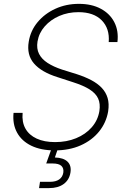

<svg xmlns="http://www.w3.org/2000/svg" viewBox="-20 -758 651 982"><path d="M259.8 11.2Q189.5 11.2 140.1 -12.7Q90.8 -36.6 67.1 -80.1Q43.5 -123.5 49.3 -180.7H95.7Q91.3 -133.8 110.1 -100.3Q128.9 -66.9 167.7 -49.1Q206.5 -31.2 261.7 -31.2Q320.8 -31.2 369.1 -51Q417.5 -70.8 449 -106.7Q480.5 -142.6 488.3 -189.9Q494.1 -227.5 481.9 -254.2Q469.7 -280.8 438 -300.8Q406.2 -320.8 354 -337.4L274.4 -363.3Q191.9 -389.2 153.8 -433.3Q115.7 -477.5 127 -544.9Q136.2 -601.6 172.6 -645Q209 -688.5 263.7 -713.4Q318.4 -738.3 383.8 -738.3Q449.2 -738.3 495.8 -713.1Q542.5 -688 564.9 -644Q587.4 -600.1 580.6 -543H536.1Q541.5 -611.8 500.5 -653.8Q459.5 -695.8 380.9 -695.8Q328.1 -695.8 283.4 -676.5Q238.8 -657.2 209 -623.3Q179.2 -589.4 171.9 -545.9Q166 -509.3 179.7 -482.4Q193.4 -455.6 223.6 -436Q253.9 -416.5 296.9 -402.3L373.5 -378.4Q414.1 -365.2 446.3 -348.4Q478.5 -331.5 500 -309.1Q521.5 -286.6 530.3 -257.1Q539.1 -227.5 533.2 -188.5Q523.4 -130.9 487.1 -85.7Q450.7 -40.5 392.8 -14.6Q335 11.2 259.8 11.2ZM179.7 204.1 184.6 171.9H235.8Q265.1 171.9 282.5 159.9Q299.8 147.9 303.7 125.5Q307.1 103 294.2 90.6Q281.2 78.1 249 78.1H216.3L249.5 -14.2H276.4L276.9 0L260.7 47.4Q304.7 48.8 325.4 68.8Q346.2 88.9 340.3 125Q334 162.6 305.4 183.3Q276.9 204.1 230.5 204.1Z"/></svg>

Font: Inter 18pt ExtraLight
Style: Italic
Weight: 250
Italic angle: -9.3988°
Designer: Rasmus Andersson
Foundry: rsms
Version: Version 4.001;git-66647c0bb